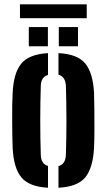

<svg xmlns="http://www.w3.org/2000/svg" viewBox="-20 -852 488 880"><path d="M38 -174Q37 -196.5 36.5 -229.5Q36 -262.5 35.8 -298.8Q35.5 -335 36 -368.8Q36.5 -402.5 38 -427Q42.5 -518.5 78 -561Q113.5 -603.5 200 -608.5V-508.5Q168 -499.5 167 -458.5Q162 -299.5 167 -142Q168 -100.5 200 -91.5V8.5Q114 4 78.2 -38.8Q42.5 -81.5 38 -174ZM248 8.5V-90.5Q280 -99 282 -142Q287 -300.5 282 -458.5Q280 -501 248 -509.5V-608.5Q335.5 -604 370.8 -561Q406 -518 411 -427Q412 -396 412.5 -349Q413 -302 412.8 -254.2Q412.5 -206.5 411 -174Q406 -82 370.8 -39Q335.5 4 248 8.5ZM249.5 -640V-728H337.5V-640ZM112 -640V-728H199.5V-640ZM71.5 -832H377.5V-768.5H71.5Z"/></svg>

Font: Big Shoulders Stencil Display ExtraBold
Style: Regular
Weight: 800
Designer: Patric King
Foundry: XO Type Co
Version: Version 1.000